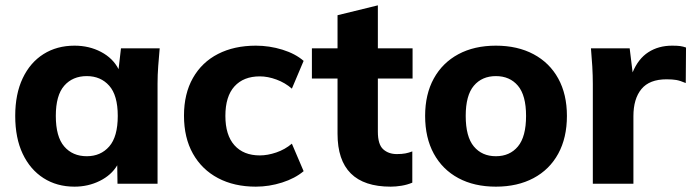

<svg xmlns="http://www.w3.org/2000/svg" viewBox="-20 -688 2589 719"><path d="M259 11Q193 11 143 -21Q93 -53 65 -112Q37 -171 37 -254Q37 -336 65 -395Q93 -454 143 -485.5Q193 -517 259 -517Q314 -517 358.5 -493.5Q403 -470 424 -429L433 -507H578Q575 -474 572.5 -440.5Q570 -407 570 -375V0H420L419 -69Q397 -32 353.5 -10.5Q310 11 259 11ZM305 -103Q357 -103 389 -139.5Q421 -176 421 -254Q421 -331 389 -367Q357 -403 305 -403Q252 -403 220.5 -367Q189 -331 189 -254Q189 -176 220.5 -139.5Q252 -103 305 -103Z M938 11Q857 11 796.5 -21Q736 -53 702.5 -112.5Q669 -172 669 -255Q669 -337 702.5 -396Q736 -455 796.5 -486Q857 -517 938 -517Q989 -517 1037.5 -502Q1086 -487 1117 -460L1073 -356Q1048 -378 1015.5 -390Q983 -402 953 -402Q892 -402 858 -364.5Q824 -327 824 -254Q824 -182 858 -144Q892 -106 953 -106Q982 -106 1014.5 -117Q1047 -128 1073 -150L1117 -47Q1085 -20 1036.5 -4.5Q988 11 938 11Z M1443 11Q1244 11 1244 -187V-394H1148V-507H1244V-631L1395 -668V-507H1525V-394H1395V-195Q1395 -147 1415 -129Q1435 -111 1466 -111Q1485 -111 1498 -113.5Q1511 -116 1524 -121V-4Q1505 4 1483.5 7.5Q1462 11 1443 11Z M1837 11Q1756 11 1696.5 -21Q1637 -53 1604.5 -112.5Q1572 -172 1572 -254Q1572 -335 1604.5 -394Q1637 -453 1696.5 -485Q1756 -517 1837 -517Q1918 -517 1978 -485Q2038 -453 2070.5 -394Q2103 -335 2103 -254Q2103 -172 2070.5 -112.5Q2038 -53 1978 -21Q1918 11 1837 11ZM1837 -103Q1889 -103 1919.5 -139.5Q1950 -176 1950 -254Q1950 -331 1919.5 -367Q1889 -403 1837 -403Q1785 -403 1754.5 -367Q1724 -331 1724 -254Q1724 -176 1754.5 -139.5Q1785 -103 1837 -103Z M2200 0V-373Q2200 -405 2198 -439.5Q2196 -474 2193 -507H2338L2349 -417Q2370 -468 2408 -492.5Q2446 -517 2497 -517Q2516 -517 2527 -515.5Q2538 -514 2549 -510L2548 -377Q2527 -386 2512.5 -388.5Q2498 -391 2476 -391Q2412 -391 2382 -354.5Q2352 -318 2352 -253V0Z"/></svg>

Font: Mulish ExtraBold
Style: Regular
Weight: 800
Designer: Vernon Adams
Foundry: Vernon Adams
Version: Version 3.603; ttfautohint (v1.8.3)